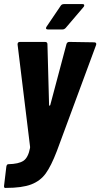

<svg xmlns="http://www.w3.org/2000/svg" viewBox="-31 -720 491 939"><path d="M-11 187 0 95Q2 83 10 83Q60 82 83.5 66.5Q107 51 116 3V-3L55 -502V-504Q55 -515 67 -515H189Q201 -515 201 -504L209 -207Q209 -203 211.5 -203Q214 -203 215 -207L294 -504Q297 -515 308 -515L430 -513Q436 -513 438.5 -509.5Q441 -506 439 -500L247 19Q219 92 192.5 128.5Q166 165 121.5 182Q77 199 -2 199H-7Q-9 199 -10.5 195.5Q-12 192 -11 187ZM194 -582Q194 -586 197 -590L266 -692Q271 -700 282 -700H372Q381 -700 381 -694Q381 -689 377 -685L290 -583Q283 -576 275 -576H204Q194 -576 194 -582Z"/></svg>

Font: Barlow Condensed
Style: Bold Italic
Weight: 700
Width: 3
Italic angle: -7°
Designer: Jeremy Tribby
Foundry: Tribby Type
Version: Version 1.408